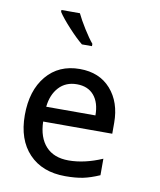

<svg xmlns="http://www.w3.org/2000/svg" viewBox="-83 -810 728 874"><g transform="rotate(10 280.5 -373.0)"><path d="M277.8 -2Q171.4 -2 110.1 -66.4Q48.8 -130.9 48.8 -244.1Q48.8 -357.9 105.7 -426Q162.6 -494.1 259.8 -494.1Q350.6 -494.1 403.1 -434.6Q455.6 -375 455.6 -279.8V-229.5H136.2Q138.2 -155.8 175.3 -115.5Q212.4 -75.2 280.3 -75.2Q353.5 -75.2 435.5 -110.4V-34.2Q394 -16.1 359.9 -9Q325.7 -2 277.8 -2ZM258.8 -423.3Q207 -423.3 175.5 -388.9Q144 -354.5 138.2 -298.3H365.7Q365.7 -357.4 337.6 -390.4Q309.6 -423.3 258.8 -423.3ZM295.4 -606H249Q221.7 -627.9 184.3 -668.5Q147 -709 129.9 -735.4V-744.1H215.3Q229 -715.3 252.9 -677Q276.9 -638.7 295.4 -616.7Z"/></g></svg>

Font: XL-Viking
Style: Regular
Weight: 400
Foundry: Ascender Corporation
Version: Version 1.10 March 23, 2015